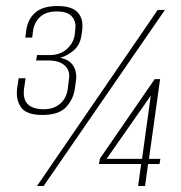

<svg xmlns="http://www.w3.org/2000/svg" viewBox="-20 -618 601 638"><path d="M121 -236Q67 -236 49.5 -262Q32 -288 37 -325L42 -358H65L60 -324Q51 -257 122 -255Q155 -254 177.5 -271.5Q200 -289 205 -321L209 -354Q214 -383 195.5 -400Q177 -417 142 -417H100L103 -435H145Q180 -435 202 -455Q224 -475 228 -501L230 -520Q234 -545 219.5 -562.5Q205 -580 169 -580Q133 -580 113.5 -562Q94 -544 90 -517L87 -493H64L67 -516Q72 -554 97 -576Q122 -598 171 -598Q219 -598 238.5 -576.5Q258 -555 253 -517L251 -503Q247 -470 226 -451.5Q205 -433 180 -426Q211 -420 224 -398.5Q237 -377 232 -347L229 -325Q224 -288 199.5 -262Q175 -236 121 -236ZM103 0 504 -585H528L125 0ZM439 0 449 -73H309L312 -91L494 -355H512L475 -90H513L510 -73H472L462 0ZM334 -90H452L481 -300Z"/></svg>

Font: Alumni Sans SC Thin
Style: Italic
Weight: 100
Italic angle: -8°
Designer: Robert E. Leuschke
Foundry: Robert E. Leuschke
Version: Version 1.016